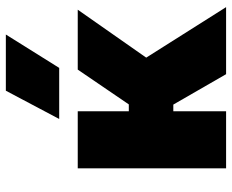

<svg xmlns="http://www.w3.org/2000/svg" viewBox="-90 -722 812 673"><g transform="rotate(-90 316.5 -386.0)"><path d="M392.5 0 237.5 -269 408.5 -520H618.5L450.5 -280L627.5 0ZM62.5 0V-520H262.5V-341H422.5V-185H262.5V0ZM235.5 -585 334.5 -772H531.5L414.5 -585Z"/></g></svg>

Font: Geologica Cursive Black
Style: Regular
Weight: 900
Designer: Sindre Bremnes, Frode Helland
Foundry: Monokrom Skriftforlag AS
Version: Version 1.010;gftools[0.9.28]